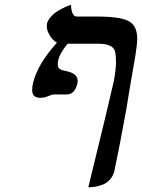

<svg xmlns="http://www.w3.org/2000/svg" viewBox="-20 -589 601 813"><path d="M262.2 -189H207Q202.6 -189 187 -183.1Q185.1 -182.6 180.4 -180.7Q175.8 -178.7 172.6 -177.7Q169.4 -176.8 163.6 -175.8Q157.7 -174.8 150.9 -174.8Q116.2 -174.8 116.2 -208Q116.2 -224.6 120.1 -237.8Q139.2 -317.9 221.2 -408.2Q201.2 -419.4 188 -443.6Q174.8 -467.8 179.2 -490.2Q183.6 -504.9 195.6 -518.3Q207.5 -531.7 221.7 -540.5Q235.8 -549.3 249.3 -555.9Q262.7 -562.5 271.5 -565.4L280.8 -568.8Q280.8 -547.9 286.9 -533.4Q293 -519 304.2 -519H389.2Q487.8 -519 524.4 -499.8Q561 -480.5 561 -425.8Q561 -402.8 553.2 -353Q549.3 -330.6 541.3 -284.7Q533.2 -238.8 526.9 -200.4Q520.5 -162.1 516.1 -132.8Q485.8 33.7 464.8 132.8Q459.5 155.8 445.8 171.1Q432.1 186.5 414.1 193.1Q396 199.7 382.1 201.9Q368.2 204.1 354 204.1Q442.9 -159.2 461.9 -245.1Q471.2 -295.9 471.2 -327.1Q471.2 -354.5 466.8 -372.1Q457.5 -403.8 397 -403.8H266.1Q231.4 -360.8 226.1 -332Q222.2 -310.5 228.3 -301.5Q234.4 -292.5 259.8 -288.1Q315.4 -276.9 308.1 -237.8Q297.4 -189 262.2 -189Z"/></svg>

Font: Linear Smooth
Style: Bold Italic
Weight: 700
Designer: Philipp H. Poll, Flanker
Foundry: Philipp H. Poll, reworked by Flanker
Version: Version 1.061 | FøM Fix